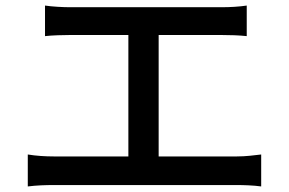

<svg xmlns="http://www.w3.org/2000/svg" viewBox="-20 -702 1040 691"><path d="M142 -682V-572C168 -575 209 -576 231 -576H442V-139H173C144 -139 110 -141 80 -146V-31C112 -35 144 -36 173 -36H833C854 -36 893 -35 920 -31V-146C894 -143 865 -139 833 -139H551V-576H778C807 -576 840 -575 868 -572V-682C841 -678 809 -676 778 -676H231C208 -676 168 -678 142 -682Z"/></svg>

Font: Noto Sans HK Medium
Style: Regular
Weight: 500
Designer: Ryoko NISHIZUKA 西塚涼子 (kana, bopomofo & ideographs); Paul D. Hunt (Latin, Greek & Cyrillic); Sandoll Communications 산돌커뮤니
Foundry: Adobe
Version: Version 2.002;hotconv 1.0.116;makeotfexe 2.5.65601